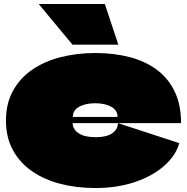

<svg xmlns="http://www.w3.org/2000/svg" viewBox="-20 -917 940 967"><path d="M462 -226Q515 -226 544 -245Q573 -264 574 -297L883 -196Q865 -133 806.5 -81.5Q748 -30 659 0Q570 30 460 30Q366 30 284.5 9Q203 -12 141.5 -54.5Q80 -97 45 -161Q10 -225 10 -310Q10 -395 45 -459Q80 -523 141.5 -565.5Q203 -608 285 -629Q367 -650 460 -650Q555 -650 634.5 -629Q714 -608 771.5 -564.5Q829 -521 860.5 -454.5Q892 -388 892 -297H347Q347 -297 346.5 -297Q346 -297 346 -297Q346 -297 346 -296Q346 -281 354 -268Q362 -255 376.5 -245.5Q391 -236 412.5 -231Q434 -226 462 -226ZM460 -397Q411 -397 379 -379.5Q347 -362 347 -330Q347 -329 347 -328.5Q347 -328 347 -328Q347 -328 347.5 -328Q348 -328 348 -328H571Q572 -328 572 -328.5Q572 -329 572 -330Q572 -346 563.5 -358.5Q555 -371 540 -379.5Q525 -388 504.5 -392.5Q484 -397 460 -397ZM345 -692 175 -897H508L576 -692Z"/></svg>

Font: Climate Crisis
Style: Regular
Weight: 400
Version: Version 1.003